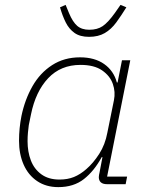

<svg xmlns="http://www.w3.org/2000/svg" viewBox="-20 -755 611 787"><path d="M495 0H419Q402 0 393.5 -7.5Q385 -15 385 -29Q385 -34 386 -38.5Q387 -43 388 -48L400 -111H397Q366 -54 324 -21Q282 12 219 12Q169 12 132.5 -12.5Q96 -37 77 -80Q58 -123 58 -178Q58 -204 60.5 -229.5Q63 -255 68 -280Q82 -347 113 -401.5Q144 -456 193.5 -488Q243 -520 308 -520Q368 -520 407 -492.5Q446 -465 459 -417H462L480 -508H514L419 -31H501ZM224 -19Q257 -19 283 -29.5Q309 -40 334 -62Q362 -86 386.5 -124Q411 -162 420 -211L447 -344Q454 -378 442.5 -411Q431 -444 398.5 -466.5Q366 -489 310 -489Q229 -489 177.5 -434.5Q126 -380 107 -286L98 -242Q96 -227 94.5 -211Q93 -195 93 -176Q93 -133 106.5 -97.5Q120 -62 149.5 -40.5Q179 -19 224 -19ZM345 -604Q308 -604 285.5 -620Q263 -636 249.5 -663Q236 -690 226 -725L249 -735L263 -701Q278 -665 296.5 -649Q315 -633 346 -633Q379 -633 401 -648Q423 -663 451 -702L474 -735L498 -725Q477 -691 456.5 -663Q436 -635 409.5 -619.5Q383 -604 345 -604Z"/></svg>

Font: IBM Plex Sans ExtraLight
Style: Italic
Weight: 250
Italic angle: -11.31°
Designer: Mike Abbink, Paul van der Laan, Pieter van Rosmalen
Foundry: Bold Monday
Version: Version 3.201